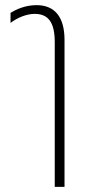

<svg xmlns="http://www.w3.org/2000/svg" viewBox="-20 -545 335 747"><path d="M193 182H231V-390C231 -479 193 -525 122 -525C78 -525 42 -508 21 -495V-456C49 -477 84 -491 115 -491C170 -491 193 -455 193 -381Z"/></svg>

Font: Noto Sans Thai UI ExtCond ExtLt
Style: Regular
Weight: 200
Width: 2
Designer: Monotype Design Team
Foundry: Monotype Imaging Inc.
Version: Version 2.000